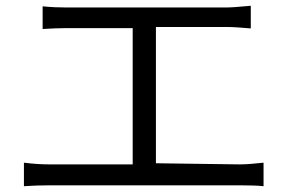

<svg xmlns="http://www.w3.org/2000/svg" viewBox="-20 -682 1007 662"><path d="M517.6 -119.1V-588.9H762.7C784.2 -588.9 811.5 -586.9 844.7 -584V-662.1C803.7 -658.2 775.4 -656.2 759.8 -656.2H209C183.6 -656.2 156.2 -657.2 127 -660.2V-582C159.2 -584 185.5 -585 207 -585H437.5V-115.2H150.4C122.1 -115.2 92.8 -117.2 62.5 -121.1V-40C91.8 -42 120.1 -43 147.5 -43H808.6C844.7 -43 871.1 -42 888.7 -40V-121.1C854.5 -117.2 827.1 -115.2 806.6 -115.2Z"/></svg>

Font: Gen Shin Gothic P Normal
Style: Regular
Weight: 300
Designer: [Source Han Sans]
Ryoko NISHIZUKA  (kana & ideographs); Paul D. Hunt (Latin, Greek & Cyrillic); Wenlong ZHANG  (bopomofo
Version: Version 1.002.20150607